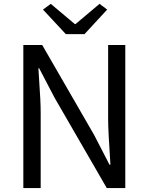

<svg xmlns="http://www.w3.org/2000/svg" viewBox="-20 -964 762 984"><path d="M99.6 0V-733.4H196.3L462.9 -271.5L541 -120.1H545.9Q534.2 -297.9 534.2 -351.6V-733.4H622.1V0H527.3L259.8 -462.9L180.7 -614.3H176.8Q177.7 -590.8 181.2 -543.5Q184.6 -496.1 186.5 -457.5Q188.5 -418.9 188.5 -384.8V0ZM317.4 -789.1 200.2 -915 240.2 -944.3 363.3 -840.8H367.2L490.2 -944.3L529.3 -915L413.1 -789.1Z"/></svg>

Font: Gen Shin Gothic Regular
Style: Regular
Weight: 400
Designer: [Source Han Sans]
Ryoko NISHIZUKA  (kana & ideographs); Paul D. Hunt (Latin, Greek & Cyrillic); Wenlong ZHANG  (bopomofo
Version: Version 1.002.20150607